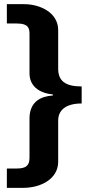

<svg xmlns="http://www.w3.org/2000/svg" viewBox="-20 -743 451 924"><path d="M260 -598C260 -683 172 -723 96 -723H13V-630H60C119 -630 122 -605 122 -578V-386C125 -318 183 -294 230 -289C238 -288 239 -284 230 -283C184 -279 125 -260 122 -178V15C122 52 108 68 60 68H13V161H93C172 161 260 121 260 35V-163C260 -210 293 -245 373 -245V-327C292 -327 260 -355 260 -413Z"/></svg>

Font: United Sans ExtraBold
Style: Regular
Weight: 800
Designer: Pablo Impallari, Rodrigo Fuenzalida (Modified by Dan O. Williams)
Version: Version 1.000;PS 001.000;hotconv 1.0.88;makeotf.lib2.5.64775